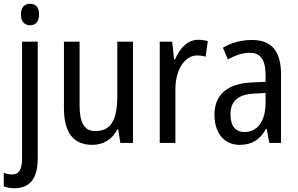

<svg xmlns="http://www.w3.org/2000/svg" viewBox="-46 -758 1579 1018"><path d="M65 -681C65 -644 84 -624 114 -624C143 -624 161 -644 161 -681C161 -719 144 -738 114 -738C84 -738 65 -719 65 -681ZM32 240C114 239 154 187 154 81V-537H71V83C71 143 53 167 19 167C3 167 -11 164 -26 158V230C-10 236 8 240 32 240Z M659 -537H576V-253C576 -126 546 -63 458 -63C402 -63 376 -106 376 -199V-537H293V-186C293 -62 337 10 444 10C500 10 549 -18 576 -72H581L592 0H659Z M1005 -547C949 -547 908 -504 882 -443H877L867 -537H801V0H884V-282C883 -388 934 -464 999 -464C1015 -464 1031 -462 1044 -457L1056 -540C1039 -545 1021 -547 1005 -547Z M1289 -546C1232 -546 1179 -531 1136 -505L1162 -443C1202 -465 1240 -478 1278 -478C1335 -478 1362 -443 1362 -359V-324L1292 -321C1160 -316 1091 -256 1091 -150C1091 -58 1138 10 1225 10C1292 10 1332 -18 1365 -75H1368L1382 0H1444V-363C1444 -483 1398 -546 1289 -546ZM1305 -262 1362 -265V-213C1362 -113 1317 -58 1251 -58C1205 -58 1176 -87 1176 -151C1176 -220 1213 -258 1305 -262Z"/></svg>

Font: Noto Sans Devanagari UI Condensed
Style: Regular
Weight: 400
Width: 3
Designer: Jelle Bosma - Monotype Design Team
Foundry: Monotype Imaging Inc.
Version: Version 2.004